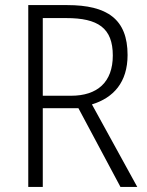

<svg xmlns="http://www.w3.org/2000/svg" viewBox="-20 -734 578 754"><path d="M244 -714H91V0H148V-309H288L453 0H519L341 -324C426 -350 481 -411 481 -518C481 -659 401 -714 244 -714ZM240 -663C365 -663 423 -624 423 -516C423 -411 362 -358 259 -358H148V-663Z"/></svg>

Font: Noto Sans Malayalam SemiCondensed Light
Style: Regular
Weight: 300
Width: 4
Designer: Jelle Bosma - Monotype Design Team
Foundry: Monotype Imaging Inc.
Version: Version 2.104